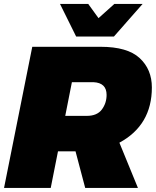

<svg xmlns="http://www.w3.org/2000/svg" viewBox="-25 -932 773 952"><path d="M540 -751H352.5L272.5 -912.5H412.5L463.5 -842L542 -912.5H682ZM659 0H397.5L349.5 -181.5H262.5L226.5 0H-5L135 -700H473.5Q607 -700 667.5 -644Q728 -588 728 -498.5Q728 -311.5 567 -224.5ZM405.5 -357.5Q456.5 -357.5 480 -389Q503.5 -420.5 503.5 -461.5Q503.5 -521.5 438.5 -524.5H331.5L298.5 -357.5Z"/></svg>

Font: Argentum Sans Black
Style: Italic
Weight: 900
Italic angle: -11°
Designer: Julieta Ulanovsky (font), Cristiano Sobral (main changes and remaster)
Foundry: Julieta Ulanovsky (font), Cristiano Sobral (main changes and remaster)
Version: Version 2.007;June 15, 2022;FontCreator 14.0.0.2814 64-bit; 